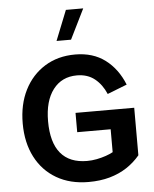

<svg xmlns="http://www.w3.org/2000/svg" viewBox="-63 -1020 864 1078"><g transform="rotate(-5 369.5 -481.0)"><path d="M349.3 -968.1 281.8 -798.9H363.5L447 -968.1ZM352.8 -387.3V-278.5H541.3V-149.4Q525.1 -140.3 500.7 -131.8Q476.2 -123.3 448.7 -118Q421.2 -112.7 394.7 -112.7Q296 -112.7 245.6 -173.2Q195.1 -233.8 195.1 -353.7Q195.1 -468.1 244.2 -532.3Q293.2 -596.4 378.7 -596.4Q438.4 -596.4 478.8 -564Q519.2 -531.5 542.1 -477.3L652.7 -520.5Q616.5 -610.8 547.8 -662.5Q479.1 -714.1 378.8 -714.1Q281.1 -714.1 207.5 -668.4Q133.9 -622.6 93 -541.6Q52.2 -460.6 52.2 -353.7Q52.2 -245.4 94 -164.5Q135.7 -83.6 212.3 -39Q288.9 5.7 392.9 5.7Q458.5 5.7 512 -9.3Q565.5 -24.4 608.3 -52.4Q651 -80.4 683.6 -119.4V-387.3Z"/></g></svg>

Font: Estedad VF
Style: Regular
Weight: 100
Designer: Amin Abedi
Version: Version 7.3